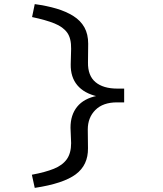

<svg xmlns="http://www.w3.org/2000/svg" viewBox="-20 -718 795 934"><path d="M149 196 135 132Q200 120 242 103Q284 86 305 56.5Q326 27 326 -22L323 -97Q323 -159 355.5 -199Q388 -239 453 -252L454 -249Q389 -264 356 -303.5Q323 -343 324 -405L326 -480Q327 -531 307 -559Q287 -587 245 -604Q203 -621 136 -635L149 -698Q208 -690 255 -676Q302 -662 337 -640Q372 -618 390.5 -585Q409 -552 409 -505L408 -414Q407 -350 444.5 -318.5Q482 -287 551 -287H584V-220H549Q481 -220 444 -183Q407 -146 407 -88L408 3Q409 85 348.5 130Q288 175 149 196Z"/></svg>

Font: Lexend Zetta Light
Style: Regular
Weight: 300
Designer: Bonnie Shaver-Troup, Thomas Jockin
Foundry: Lexend
Version: Version 1.007